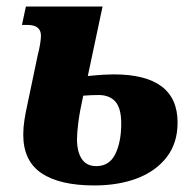

<svg xmlns="http://www.w3.org/2000/svg" viewBox="-20 -556 597 586"><path d="M268 10Q162 10 106.5 -27.5Q51 -65 51 -145Q51 -167 54.5 -189.5Q58 -212 64 -239L95 -387Q100 -406 102.5 -422Q105 -438 105 -447Q105 -480 63 -480H47L59 -536H293L248 -324Q278 -327 297 -328Q316 -329 327 -329Q522 -329 522 -182Q522 -119 488.5 -76Q455 -33 398 -11.5Q341 10 268 10ZM274 -49Q314 -49 332 -86Q350 -123 350 -179Q350 -226 332 -246Q314 -266 281 -266Q259 -266 234 -264Q223 -214 219 -182Q215 -150 215 -131Q215 -93 229.5 -71Q244 -49 274 -49Z"/></svg>

Font: Noto Serif SemiCondensed ExtraBold
Style: Italic
Weight: 800
Width: 4
Italic angle: -12°
Designer: Monotype Design Team
Foundry: Monotype Imaging Inc.
Version: Version 2.014; ttfautohint (v1.8.4.7-5d5b)